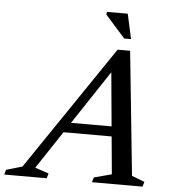

<svg xmlns="http://www.w3.org/2000/svg" viewBox="-125 -924 880 978"><g transform="rotate(5 315.0 -435.5)"><path d="M183 -241 200 -292H521.5L504 -241ZM582 -50 647.5 -25 640 0H381.5L389 -25L479 -49L427.5 -604L456.5 -605L87.5 -48.5L157.5 -25L150 0H-67L-59.5 -25L22 -48.5L453 -684H517ZM516.5 -743.5H481.5L380 -857.5L382 -871H488.5Z"/></g></svg>

Font: Newsreader 16pt 16pt Medium
Style: Italic
Weight: 500
Italic angle: -17°
Version: Version 1.003